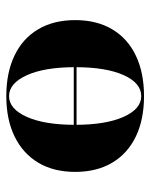

<svg xmlns="http://www.w3.org/2000/svg" viewBox="47 -517 481 615"><g transform="rotate(-90 287.5 -209.5)"><path d="M111.3 -204.8V-213.7H462.1V-204.8ZM287.1 11.3Q212.1 11.3 157.7 -14.9Q103.2 -41.1 73.8 -90.7Q44.4 -140.3 44.4 -208.9Q44.4 -278.2 73.8 -327.4Q103.2 -376.6 157.7 -403.2Q212.1 -429.8 287.1 -429.8Q362.1 -429.8 416.9 -403.6Q471.8 -377.4 501.2 -327.8Q530.6 -278.2 530.6 -208.9Q530.6 -140.3 501.2 -90.7Q471.8 -41.1 416.9 -14.9Q362.1 11.3 287.1 11.3ZM287.1 2.4Q329 2.4 354.4 -54Q379.8 -110.5 379.8 -208.9Q379.8 -307.3 354 -364.1Q328.2 -421 287.1 -421Q246 -421 220.6 -364.1Q195.2 -307.3 195.2 -209.7Q195.2 -111.3 220.6 -54.4Q246 2.4 287.1 2.4Z"/></g></svg>

Font: Playfair 144pt SemiExpanded Black
Style: Regular
Weight: 900
Width: 6
Designer: Claus Eggers Sørensen
Foundry: Claus Eggers Sørensen
Version: Version 2.203